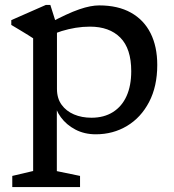

<svg xmlns="http://www.w3.org/2000/svg" viewBox="-20 -537 710 782"><path d="M514.5 -247Q514.5 -339 470 -383.8Q425.5 -428.5 346.5 -428.5Q317 -428.5 288 -423.8Q259 -419 231.2 -410.5Q203.5 -402 177.5 -389V-441Q216.5 -462 247.2 -476.2Q278 -490.5 302.8 -499Q327.5 -507.5 347.2 -511.2Q367 -515 384 -515Q460.5 -515 513.2 -485.5Q566 -456 593.2 -401.8Q620.5 -347.5 620.5 -272.5Q620.5 -185 587.2 -121.5Q554 -58 497.2 -24Q440.5 10 370 10Q324 10 287.2 -9.2Q250.5 -28.5 227.8 -59.5Q205 -90.5 200.5 -126.5H211.5V160L306 179.5V225H30V179.5L115 159.5V-381Q108.5 -385.5 94.8 -394Q81 -402.5 62.8 -413.5Q44.5 -424.5 26 -435.5V-455L167 -517H185L212 -431.5V-175Q212 -136.5 230.8 -110.5Q249.5 -84.5 281.2 -71Q313 -57.5 352.5 -57.5Q403.5 -57.5 440 -80.5Q476.5 -103.5 495.5 -145.8Q514.5 -188 514.5 -247Z"/></svg>

Font: Newsreader 7pt
Style: Regular
Weight: 400
Designer: Hugues Gentile
Foundry: Production Type
Version: Version 1.003